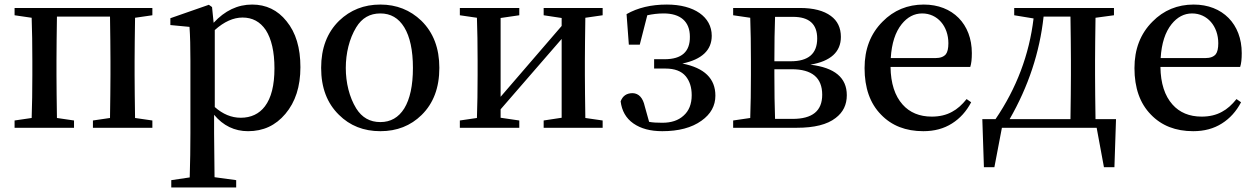

<svg xmlns="http://www.w3.org/2000/svg" viewBox="-20 -561 5520 843"><path d="M305 0V-32L230 -43C229 -118 228 -181 228 -232V-294C228 -349 229 -413 230 -488H463C464 -413 465 -349 465 -294V-232C465 -181 464 -118 463 -43L388 -32V0H649V-32L573 -43C572 -118 571 -181 571 -232V-294C571 -345 572 -408 573 -483L649 -494V-526H44V-494L119 -483C121 -427 122 -364 122 -294V-232C122 -162 121 -99 119 -43L44 -32V0Z M1017 262V230L922 217C921 128 920 63 920 23V-57C960 -9 1010 15 1069 15C1136 15 1190 -10 1233 -61C1277 -113 1299 -181 1299 -266C1299 -351 1279 -418 1238 -468C1199 -517 1148 -541 1087 -541C1023 -541 967 -514 918 -461L911 -530L897 -540L728 -481V-451L812 -443C815 -402 816 -353 816 -295V24C816 87 815 152 813 218L732 230V262ZM1037 -44C996 -44 958 -60 923 -91V-429C964 -466 1005 -484 1045 -484C1088 -484 1122 -466 1147 -429C1172 -390 1185 -334 1185 -261C1185 -186 1171 -131 1143 -94C1118 -61 1082 -44 1037 -44Z M1650 15C1723 15 1783 -9 1831 -56C1883 -107 1909 -176 1909 -263C1909 -349 1883 -418 1830 -470C1781 -517 1721 -541 1650 -541C1578 -541 1518 -517 1469 -470C1416 -418 1390 -349 1390 -263C1390 -176 1416 -108 1468 -57C1516 -9 1577 15 1650 15ZM1650 -25C1604 -25 1569 -45 1544 -85C1483 -184 1483 -341 1544 -441C1569 -482 1604 -502 1650 -502C1695 -502 1730 -482 1755 -441C1780 -400 1793 -340 1793 -263C1793 -185 1780 -126 1755 -85C1730 -45 1695 -25 1650 -25Z M2260 0V-32L2178 -44V-81L2446 -390V-44L2367 -32V0H2626V-32L2550 -43C2549 -118 2548 -181 2548 -232V-294C2548 -345 2549 -408 2550 -483L2626 -494V-526H2367V-494L2446 -482V-447L2178 -136V-482L2260 -494V-526H1999V-494L2074 -483C2076 -427 2077 -364 2077 -294V-232C2077 -162 2076 -99 2074 -43L1999 -32V0Z M2888 15C2959 15 3017 0 3060 -31C3101 -60 3121 -97 3121 -141C3121 -216 3073 -263 2976 -282C3062 -300 3105 -341 3105 -404C3105 -487 3028 -541 2908 -541C2839 -541 2780 -527 2731 -499L2741 -365H2789L2822 -494C2845 -499 2869 -502 2894 -502C2967 -502 3009 -467 3009 -400C3010 -334 2973 -301 2898 -301H2852V-260H2902C2942 -260 2972 -249 2991 -226C3008 -205 3017 -178 3017 -143C3017 -104 3005 -74 2981 -53C2958 -32 2927 -22 2888 -22C2865 -22 2845 -23 2830 -26L2811 -94C2803 -131 2785 -151 2758 -152C2731 -152 2714 -140 2705 -116C2710 -75 2728 -42 2761 -19C2794 4 2836 15 2888 15Z M3479 0C3555 0 3612 -14 3649 -43C3682 -68 3698 -101 3698 -143C3698 -220 3645 -264 3538 -277C3627 -292 3672 -333 3672 -399C3672 -439 3657 -470 3628 -491C3597 -514 3552 -526 3492 -526H3199V-494L3274 -483C3276 -427 3277 -364 3277 -294V-232C3277 -162 3276 -99 3274 -43L3199 -32V0ZM3383 -39C3381 -95 3380 -159 3380 -232V-257H3456C3545 -257 3590 -220 3590 -145C3590 -74 3547 -39 3460 -39ZM3380 -292C3380 -369 3381 -434 3383 -487H3462C3533 -487 3568 -455 3568 -392C3568 -325 3529 -292 3452 -292Z M4034 15C4082 15 4124 4 4160 -19C4195 -41 4223 -72 4244 -112L4224 -126C4204 -101 4183 -82 4160 -70C4135 -56 4105 -49 4071 -49C4017 -49 3974 -67 3943 -102C3909 -140 3891 -195 3890 -267H4240C4245 -282 4247 -302 4247 -328C4247 -455 4163 -541 4036 -541C3965 -541 3904 -516 3855 -466C3802 -413 3776 -345 3776 -262C3776 -175 3800 -107 3848 -58C3895 -9 3957 15 4034 15ZM3891 -306C3895 -371 3911 -420 3939 -455C3964 -486 3994 -502 4029 -502C4096 -502 4144 -446 4144 -371C4144 -348 4140 -332 4133 -323C4124 -312 4109 -306 4087 -306Z M4346 173 4379 0H4795L4827 173H4873L4880 -38H4790C4789 -113 4788 -177 4788 -232V-294C4788 -345 4789 -408 4790 -483L4871 -494V-526H4433V-494L4518 -480C4499 -321 4443 -173 4351 -38H4293L4300 173ZM4413 -38C4495 -181 4545 -331 4562 -488H4680C4681 -413 4682 -349 4682 -294V-232C4682 -177 4681 -113 4680 -38Z M5219 15C5267 15 5309 4 5345 -19C5380 -41 5408 -72 5429 -112L5409 -126C5389 -101 5368 -82 5345 -70C5320 -56 5290 -49 5256 -49C5202 -49 5159 -67 5128 -102C5094 -140 5076 -195 5075 -267H5425C5430 -282 5432 -302 5432 -328C5432 -455 5348 -541 5221 -541C5150 -541 5089 -516 5040 -466C4987 -413 4961 -345 4961 -262C4961 -175 4985 -107 5033 -58C5080 -9 5142 15 5219 15ZM5076 -306C5080 -371 5096 -420 5124 -455C5149 -486 5179 -502 5214 -502C5281 -502 5329 -446 5329 -371C5329 -348 5325 -332 5318 -323C5309 -312 5294 -306 5272 -306Z"/></svg>

Font: AllPunType SemiBold
Style: Regular
Weight: 600
Version: 1.0